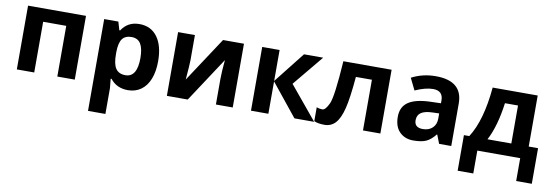

<svg xmlns="http://www.w3.org/2000/svg" viewBox="-58 -968 4653 1619"><g transform="rotate(10 2268.5 -158.5)"><path d="M574.2 -545.9V0H424.8V-434.1H227.1V0H78.1V-545.9Z M905.3 -403.3Q879.9 -369.1 878.9 -291V-274.9Q878.4 -187 904.8 -148.9Q931.2 -110.8 987.8 -110.8Q1087.9 -110.8 1087.9 -275.9Q1087.4 -356.4 1063 -396.5Q1038.6 -436.5 984.9 -437Q931.2 -437.5 905.3 -403.3ZM1029.8 9.8Q933.6 9.8 878.9 -60.1H871.1Q878.9 8.3 878.9 19V240.2H730V-545.9H851.1L872.1 -475.1H878.9Q931.2 -556.2 1030.8 -556.2Q1130.4 -556.2 1185.1 -481.4Q1239.7 -406.7 1239.7 -273.9Q1239.7 -186.5 1214.4 -122.1Q1189 -57.6 1141.1 -23.9Q1093.8 9.8 1029.8 9.8Z M1506.8 -545.9V-330.1Q1506.8 -295.9 1495.6 -163.1L1747.6 -545.9H1926.8V0H1782.7V-217.8Q1782.7 -275.9 1792.5 -381.8L1541.5 0H1362.8V-545.9Z M2231.9 0H2083V-545.9H2231.9V-280.8L2440.9 -545.9H2605L2388.7 -284.2L2624 0H2455.1L2231.9 -276.9Z M3190.9 0H3042V-434.1H2904.8Q2889.2 -251 2866.7 -160.9Q2844.2 -70.8 2806.9 -30.5Q2769.5 9.8 2713.4 9.8Q2657.2 9.8 2624 -5.9V-125Q2647.9 -115.2 2673.8 -115.2Q2699.7 -115.2 2728.8 -177Q2757.8 -238.8 2777.8 -545.9H3190.9Z M3463.9 -162.1Q3463.9 -99.1 3536.1 -99.1Q3587.9 -99.1 3618.9 -128.9Q3649.9 -158.7 3649.9 -208V-252.9L3592.3 -251Q3527.3 -249 3495.6 -227.5Q3463.9 -206.1 3463.9 -162.1ZM3555.2 -336.9 3649.9 -339.8V-363.8Q3649.9 -446.8 3564.9 -446.8Q3499.5 -446.8 3411.1 -407.2L3361.8 -507.8Q3456.1 -557.1 3568.4 -557.1Q3797.9 -557.1 3797.9 -363.8V0H3693.8L3665 -74.2H3661.1Q3623.5 -26.9 3583.7 -8.5Q3543.9 9.8 3472.7 9.8Q3401.4 9.8 3356.2 -35.2Q3311 -80.1 3311 -165Q3311 -250 3371.8 -291.3Q3432.6 -332.5 3555.2 -336.9Z M4441.9 -545.9V-108.9H4522V195.8H4388.2V0H4021V195.8H3887.2V-108.9H3933.1Q4030.8 -260.3 4056.2 -545.9ZM4293 -108.9V-434.1H4181.2Q4154.3 -232.4 4088.9 -108.9Z"/></g></svg>

Font: NotoSans-Bold
Style: Bold
Weight: 700
Designer: Monotype Design team
Foundry: Monotype Imaging Inc.
Version: Version 1.04